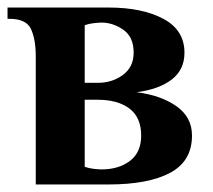

<svg xmlns="http://www.w3.org/2000/svg" viewBox="-21 -490 565 510"><path d="M74 0V-340Q74 -385 61.5 -412.5Q49 -440 4 -440H-1V-470H267Q357 -470 413 -440Q469 -410 469 -350Q469 -305 435.5 -279Q402 -253 342 -245Q406 -237 447.5 -208Q489 -179 489 -130Q489 -62 431 -31Q373 0 267 0ZM204 -270H239Q277 -270 305.5 -291Q334 -312 334 -350Q334 -392 306.5 -411Q279 -430 249 -430Q241 -430 228 -428.5Q215 -427 204 -423ZM249 -40Q294 -40 324 -62.5Q354 -85 354 -130Q354 -178 323 -201.5Q292 -225 239 -225H204V-47Q215 -43 228 -41.5Q241 -40 249 -40Z"/></svg>

Font: El Messiri
Style: Bold
Weight: 700
Designer: Mohamed Gaber
Foundry: Kief Type Foundry
Version: Version 2.020; ttfautohint (v1.8.3)